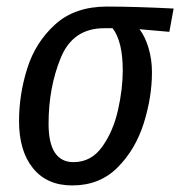

<svg xmlns="http://www.w3.org/2000/svg" viewBox="-20 -553 549 585"><path d="M38 -184Q38 -265 63 -344.5Q88 -424 148 -478.5Q208 -533 306 -533Q389 -533 509 -527L496 -456L405 -464Q422 -442 432.5 -407Q443 -372 443 -333Q443 -257 418 -177.5Q393 -98 338.5 -43Q284 12 200 12Q123 12 80.5 -40.5Q38 -93 38 -184ZM354 -338Q354 -427 323 -467H297Q202 -467 165 -376.5Q128 -286 128 -176Q128 -59 204 -59Q258 -59 291.5 -106Q325 -153 339.5 -217.5Q354 -282 354 -338Z"/></svg>

Font: Fira Sans Compressed
Style: Italic
Weight: 400
Width: 1
Italic angle: -8°
Designer: bBox Type GmbH & Carrois Corporate GbR & Edenspiekermann AG
Foundry: bBox Type GmbH & Carrois Corporate GbR & Edenspiekermann AG
Version: Version 4.301